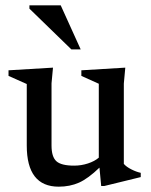

<svg xmlns="http://www.w3.org/2000/svg" viewBox="-20 -690 566 721"><path d="M173.5 -143.5Q173.5 -101 191.8 -84.5Q210 -68 258.5 -68Q285 -68 310.2 -76.2Q335.5 -84.5 351 -98V-375.5L285.5 -405V-426L450.5 -436L445 -376V-74.5Q454.5 -63.5 473.2 -54Q492 -44.5 508.5 -41V-25L371.5 8.5H360L353.5 -60.5Q311 -19.5 276.8 -4.2Q242.5 11 200.5 11Q80.5 11 80.5 -143.5V-374.5L12 -405V-426L179 -436L173.5 -377ZM283 -504.5H248L90.5 -657.5V-670H208Z"/></svg>

Font: Newsreader Text Medium
Style: Regular
Weight: 500
Designer: Hugues Gentile
Foundry: Production Type
Version: Version 1.002